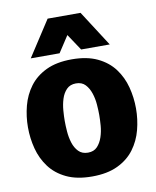

<svg xmlns="http://www.w3.org/2000/svg" viewBox="-81 -763 677 833"><g transform="rotate(-10 258.0 -346.0)"><path d="M20 -250Q20 -298 32 -344Q44 -390 71.5 -427Q99 -464 145 -486Q191 -508 258 -508Q325 -508 371 -486Q417 -464 444.5 -427Q472 -390 484 -344Q496 -298 496 -250Q496 -202 484 -156Q472 -110 444.5 -73Q417 -36 371 -14Q325 8 258 8Q191 8 145 -14Q99 -36 71.5 -73Q44 -110 32 -156Q20 -202 20 -250ZM182 -250Q182 -229 184 -203Q186 -177 193.5 -153Q201 -129 216.5 -113Q232 -97 258 -97Q284 -97 299 -113Q314 -129 322 -153Q330 -177 332 -203Q334 -229 334 -250Q334 -270 332 -296Q330 -322 322 -346Q314 -370 299 -386Q284 -402 258 -402Q232 -402 216.5 -386Q201 -370 193.5 -346Q186 -322 184 -296Q182 -270 182 -250ZM84 -543 186 -700H331L432 -543H306L258 -615L211 -543Z"/></g></svg>

Font: Epunda Sans ExtraBold
Style: Regular
Weight: 800
Designer: Simon Atzbach
Foundry: typofactur
Version: Version 2.204; ttfautohint (v1.8.4.7-5d5b)